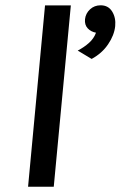

<svg xmlns="http://www.w3.org/2000/svg" viewBox="-20 -705 456 725"><path d="M86 0 150 -684.5H247.5L183 0ZM326 -482.5 273.5 -514Q297.5 -526.5 316 -543Q334.5 -559.5 342.5 -581.5Q323.5 -585 311.2 -598Q299 -611 301 -632.5Q303.5 -654.5 320 -669.8Q336.5 -685 360 -685Q389 -685 403.5 -661.5Q418 -638 415 -606.5Q411.5 -572 388.2 -537.8Q365 -503.5 326 -482.5Z"/></svg>

Font: Karla SemiBold
Style: Italic
Weight: 600
Italic angle: -8°
Designer: Jonathan Pinhorn
Version: Version 2.004;gftools[0.9.33]